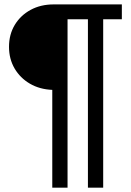

<svg xmlns="http://www.w3.org/2000/svg" viewBox="-20 -740 602 884"><path d="M220.7 124V-326.2Q162.6 -328.6 117.7 -354.7Q72.8 -380.9 47.1 -424.8Q21.5 -468.8 21.5 -524.4Q21.5 -581.5 48.1 -625.5Q74.7 -669.4 121.1 -694.6Q167.5 -719.7 226.6 -719.7H541V-651.4H455.1V124H384.8V-651.4H291V124Z"/></svg>

Font: Reddit Mono
Style: Regular
Weight: 400
Monospace: yes
Designer: Stephen Hutchings
Foundry: Reddit
Version: Version 1.014; ttfautohint (v1.8.4.7-5d5b)